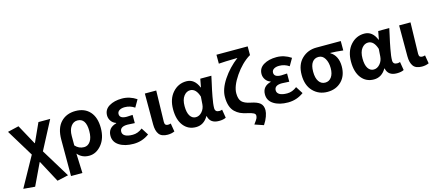

<svg xmlns="http://www.w3.org/2000/svg" viewBox="-64 -1498 5481 2412"><g transform="rotate(-15 2676.0 -292.0)"><path d="M161 214 10 201 225 -187 10 -540 155 -574 296 -316H300L411 -560H564L370 -190L597 182L452 214L300 -70H296Z M631 201V-273Q631 -421 703.5 -497.5Q776 -574 895 -574Q1014 -574 1081.5 -498.5Q1149 -423 1149 -287Q1149 -151 1080 -68.5Q1011 14 918.5 14Q826 14 769 -54Q778 143 779 201ZM885 -107Q935 -107 967 -153Q999 -199 999 -287Q999 -453 888 -453Q836 -453 803 -407Q770 -361 770 -283V-160Q817 -107 885 -107Z M1701 -53Q1610 14 1497 14Q1384 14 1312 -31.5Q1240 -77 1240 -158Q1240 -263 1351 -292V-297Q1310 -311 1287.5 -344.5Q1265 -378 1265 -416Q1265 -493 1332 -533.5Q1399 -574 1499.5 -574Q1600 -574 1688 -515L1633 -420Q1575 -460 1505 -460Q1462 -460 1435.5 -443Q1409 -426 1409 -396Q1409 -337 1501 -337Q1525 -337 1577 -341V-234Q1497 -239 1483 -239Q1384 -239 1384 -172Q1384 -138 1417 -118.5Q1450 -99 1516 -99Q1582 -99 1642 -146Z M1943 -560Q1933 -220 1933 -153Q1933 -127 1944 -116.5Q1955 -106 1974.5 -106Q1994 -106 2012 -112L2030 -4Q1990 14 1940 14Q1861 14 1828 -30.5Q1795 -75 1795 -159V-560Z M2468 -85Q2410 14 2308.5 14Q2207 14 2146.5 -63Q2086 -140 2086 -275.5Q2086 -411 2158.5 -492.5Q2231 -574 2337 -574Q2443 -574 2492 -453H2496L2516 -560H2660Q2657 -544 2642.5 -478.5Q2628 -413 2621.5 -383.5Q2615 -354 2606 -304Q2588 -210 2588 -158Q2588 -106 2643 -106Q2662 -106 2680 -113L2698 -4Q2664 14 2607 14Q2492 14 2472 -85ZM2458 -242 2465 -341Q2430 -453 2354 -453Q2306 -453 2271 -407.5Q2236 -362 2236 -277.5Q2236 -193 2264 -150Q2292 -107 2338 -107Q2384 -107 2419 -147Q2454 -187 2458 -242Z M3138 211 3023 172Q3061 121 3068.5 104Q3076 87 3076 68Q3076 49 3054 36.5Q3032 24 2975.5 11.5Q2919 -1 2885 -17Q2851 -33 2820 -62Q2755 -124 2755 -257Q2755 -360 2834.5 -480Q2914 -600 3034 -691Q2855 -688 2790 -682V-798H3196V-682H3190Q3079 -613 2992 -485.5Q2905 -358 2905 -265Q2905 -190 2937.5 -155.5Q2970 -121 3051.5 -105Q3133 -89 3169 -58Q3205 -27 3205 34Q3205 66 3188 114Q3171 162 3138 211Z M3710 -53Q3619 14 3506 14Q3393 14 3321 -31.5Q3249 -77 3249 -158Q3249 -263 3360 -292V-297Q3319 -311 3296.5 -344.5Q3274 -378 3274 -416Q3274 -493 3341 -533.5Q3408 -574 3508.5 -574Q3609 -574 3697 -515L3642 -420Q3584 -460 3514 -460Q3471 -460 3444.5 -443Q3418 -426 3418 -396Q3418 -337 3510 -337Q3534 -337 3586 -341V-234Q3506 -239 3492 -239Q3393 -239 3393 -172Q3393 -138 3426 -118.5Q3459 -99 3525 -99Q3591 -99 3651 -146Z M4026 -560H4343V-438Q4247 -449 4178 -450V-445Q4223 -420 4248 -369.5Q4273 -319 4273 -251Q4273 -129 4202 -57.5Q4131 14 4019 14Q3907 14 3832.5 -62.5Q3758 -139 3758 -275Q3758 -411 3836 -485.5Q3914 -560 4026 -560ZM3908 -276.5Q3908 -195 3938.5 -150.5Q3969 -106 4020.5 -106Q4072 -106 4102.5 -148.5Q4133 -191 4133 -265Q4133 -339 4103 -389.5Q4073 -440 4020.5 -440Q3968 -440 3938 -399Q3908 -358 3908 -276.5Z M4782 -85Q4724 14 4622.5 14Q4521 14 4460.5 -63Q4400 -140 4400 -275.5Q4400 -411 4472.5 -492.5Q4545 -574 4651 -574Q4757 -574 4806 -453H4810L4830 -560H4974Q4971 -544 4956.5 -478.5Q4942 -413 4935.5 -383.5Q4929 -354 4920 -304Q4902 -210 4902 -158Q4902 -106 4957 -106Q4976 -106 4994 -113L5012 -4Q4978 14 4921 14Q4806 14 4786 -85ZM4772 -242 4779 -341Q4744 -453 4668 -453Q4620 -453 4585 -407.5Q4550 -362 4550 -277.5Q4550 -193 4578 -150Q4606 -107 4652 -107Q4698 -107 4733 -147Q4768 -187 4772 -242Z M5250 -560Q5240 -220 5240 -153Q5240 -127 5251 -116.5Q5262 -106 5281.5 -106Q5301 -106 5319 -112L5337 -4Q5297 14 5247 14Q5168 14 5135 -30.5Q5102 -75 5102 -159V-560Z"/></g></svg>

Font: Swei Fan Sans CJK TC
Style: Bold
Weight: 700
Version: Version 2.130